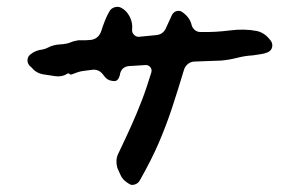

<svg xmlns="http://www.w3.org/2000/svg" viewBox="-20 -536 871 558"><path d="M766 -419Q773 -410 771 -399.5Q769 -389 758 -384Q749 -380 737.5 -378.5Q726 -377 714 -375Q693 -374 669.5 -368Q646 -362 623 -360Q602 -359 582 -358.5Q562 -358 543 -357Q533 -356 525.5 -349.5Q518 -343 515 -334Q497 -274 480 -222.5Q463 -171 441.5 -121Q420 -71 387 -13Q382 -3 372 0Q362 4 353 -3Q351 -5 350 -5Q336 -14 330 -28Q328 -33 325.5 -38Q323 -43 321 -48Q318 -59 318.5 -69.5Q319 -80 324 -90Q346 -136 361.5 -170.5Q377 -205 391 -241Q405 -277 420 -326Q422 -334 417 -340.5Q412 -347 404 -347Q392 -346 380 -345.5Q368 -345 355 -344Q334 -342 329 -322Q329 -318 327 -314Q322 -297 306 -301Q292 -302 282 -316Q280 -318 279 -320Q266 -336 247 -333Q231 -331 220 -329.5Q209 -328 189 -320Q185 -318 182 -321Q180 -324 176 -322Q161 -312 141.5 -314.5Q122 -317 105 -320Q88 -323 76 -335Q74 -338 71 -340.5Q68 -343 66 -345Q59 -353 60 -363Q61 -373 70 -379Q84 -390 103 -392Q113 -394 120 -398Q135 -406 155 -407Q175 -408 188 -414Q193 -416 198 -417Q203 -418 208 -419Q222 -419 228.5 -419Q235 -419 244 -420Q266 -423 274 -445Q279 -461 285 -476Q291 -491 298 -503Q303 -512 313.5 -515Q324 -518 333 -513Q348 -505 357 -487.5Q366 -470 364 -450Q363 -442 369 -435.5Q375 -429 383 -429Q397 -430 409 -431.5Q421 -433 434 -434Q455 -436 463 -456Q471 -474 480 -493Q485 -502 494.5 -504Q504 -506 511 -500Q532 -485 537 -463Q539 -455 546 -449Q553 -443 562 -443Q605 -442 647.5 -447.5Q690 -453 726 -446Q741 -443 754 -432Q757 -429 760 -426Q763 -423 766 -419Z"/></svg>

Font: Slackside One
Style: Regular
Weight: 400
Version: Version 1.000